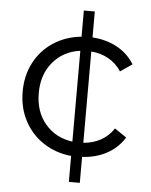

<svg xmlns="http://www.w3.org/2000/svg" viewBox="-54 -691 671 855"><g transform="rotate(5 281.5 -263.0)"><path d="M470 -135 523 -99Q494 -52 445 -25.5Q396 1 335 4V120H286V4Q216 -3 161.5 -39Q107 -75 76.5 -133Q46 -191 46 -263Q46 -335 76.5 -393Q107 -451 161.5 -486.5Q216 -522 286 -529V-646H335V-530Q397 -526 445.5 -499.5Q494 -473 523 -426L470 -390Q447 -425 412 -444.5Q377 -464 335 -467V-59Q377 -62 412 -81Q447 -100 470 -135ZM286 -60V-466Q211 -456 164.5 -401Q118 -346 118 -263Q118 -179 164.5 -124.5Q211 -70 286 -60Z"/></g></svg>

Font: Idrija
Style: Regular
Weight: 400
Designer: Julieta Ulanovsky
Foundry: Julieta Ulanovsky
Version: Version 7.200